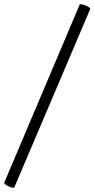

<svg xmlns="http://www.w3.org/2000/svg" viewBox="-31 -741 449 911"><path d="M37 148Q36 151 28 149.5Q20 148 10.5 143.5Q1 139 -5.5 134Q-12 129 -11 126L347 -719Q349 -722 357 -720.5Q365 -719 375 -715Q385 -711 392 -706Q399 -701 397 -698Z"/></svg>

Font: Junicode VF
Style: Italic
Weight: 400
Italic angle: -11°
Designer: Peter S. Baker
Version: Version 2.209